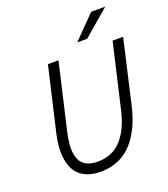

<svg xmlns="http://www.w3.org/2000/svg" viewBox="-160 -1005 987 1127"><g transform="rotate(-20 334.0 -441.0)"><path d="M403.8 -751 542 -892.1H629.9L465.8 -751ZM275.9 9.8Q225.6 9.8 189 -5.4Q152.3 -20.5 130.9 -47.4Q109.4 -74.2 99.9 -112.5Q90.3 -150.9 92 -195.8Q93.8 -240.7 106 -293L198.2 -689.9H264.2L168.9 -278.8Q159.7 -237.8 156.7 -204.8Q153.8 -171.9 158.7 -142.6Q163.6 -113.3 177.2 -93.8Q190.9 -74.2 216.3 -63Q241.7 -51.8 278.8 -51.8Q327.1 -51.8 366.2 -69.8Q405.3 -87.9 432.6 -120.6Q460 -153.3 478.5 -194.6Q497.1 -235.8 508.8 -287.1L602.1 -689.9H668L576.2 -290Q560.5 -222.2 534.9 -168.5Q509.3 -114.7 472.9 -74.2Q436.5 -33.7 386.5 -12Q336.4 9.8 275.9 9.8Z"/></g></svg>

Font: HK Grotesk Light Italic
Style: Regular
Weight: 300
Italic angle: -13°
Designer: Alfredo Marco Pradil and Stefan Peev
Foundry: Hanken Design Co.
Version: Version 1.000;PS 001.000;hotconv 1.0.88;makeotf.lib2.5.64775